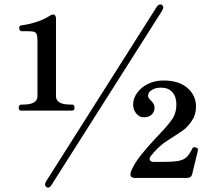

<svg xmlns="http://www.w3.org/2000/svg" viewBox="-20 -798 973 861"><path d="M712 -765Q712 -760 707 -750L212 30Q201 49 189 41Q182 36 182 29Q182 23 187 15L682 -766Q690 -778 698 -778Q703 -778 706 -776Q712 -772 712 -765ZM74 -302Q64 -302 64 -315Q64 -321 67 -325Q70 -329 74 -329H82Q116 -329 132 -338.5Q148 -348 148 -367V-614Q148 -635 144.5 -644Q141 -653 132.5 -655.5Q124 -658 104 -658H76Q72 -658 69 -662.5Q66 -667 66 -672Q66 -684 75 -684Q154 -695 206 -729Q213 -733 219 -733Q224 -733 227.5 -728.5Q231 -724 231 -716V-367Q231 -348 247 -338.5Q263 -329 297 -329H304Q314 -329 314 -315Q314 -302 304 -302ZM566 -9Q565 -11 565 -16Q565 -22 568 -31Q584 -67 610 -100Q636 -133 675 -175L691 -192Q739 -242 755 -268Q771 -294 771 -330Q771 -364 753 -384.5Q735 -405 702 -405Q677 -405 660.5 -394.5Q644 -384 644 -369Q644 -363 647 -358Q650 -354 655 -349Q660 -344 664 -339Q673 -328 673 -316Q673 -296 660 -284Q647 -272 625 -272Q605 -272 591 -289Q577 -306 577 -330Q577 -356 594.5 -381Q612 -406 643 -421.5Q674 -437 713 -437Q782 -437 820.5 -403.5Q859 -370 859 -320Q859 -284 840.5 -256.5Q822 -229 802 -214.5Q782 -200 733 -169Q691 -143 656 -98Q651 -92 651 -85Q651 -79 656 -75.5Q661 -72 669 -72H711Q757 -72 780.5 -76.5Q804 -81 817 -93.5Q830 -106 843 -133Q846 -138 853 -138Q856 -138 862 -135Q868 -132 868 -128Q868 -125 866 -117L842 -18Q838 0 818 0H587Q570 0 566 -9Z"/></svg>

Font: Shippori Mincho B1
Style: Bold
Weight: 700
Designer: FONTDASU
Foundry: FONTDASU / Google Inc. / but / Adobe
Version: Version 3.110; ttfautohint (v1.8.3)